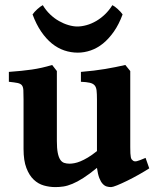

<svg xmlns="http://www.w3.org/2000/svg" viewBox="-20 -726 614 760"><path d="M570.8 -59.6Q552.7 -47.9 529.3 -34.7Q505.9 -21.5 483.4 -10.5Q460.9 0.5 443.4 7.6Q425.8 14.6 419.9 14.6Q411.1 14.6 402.6 12.2Q394 9.8 386.5 1.7Q378.9 -6.3 373 -21.5Q367.2 -36.6 363.8 -61.5Q333.5 -36.6 309.8 -21.5Q286.1 -6.3 266.6 1.7Q247.1 9.8 231 12.2Q214.8 14.6 199.2 14.6Q176.3 14.6 153.8 8.3Q131.3 2 113.5 -14.9Q95.7 -31.7 84.5 -61Q73.2 -90.3 73.2 -136.2V-332.5Q73.2 -356 72.5 -368.9Q71.8 -381.8 66.7 -388.4Q61.5 -395 49.6 -397.5Q37.6 -399.9 15.1 -402.3V-441.4Q42 -443.4 64 -445.6Q85.9 -447.8 106 -450.7Q126 -453.6 145.5 -458Q165 -462.4 186.5 -468.8L205.1 -444.8V-168Q205.1 -139.2 208.5 -121.6Q211.9 -104 218.3 -94.2Q224.6 -84.5 233.9 -81.3Q243.2 -78.1 255.4 -78.1Q263.7 -78.1 274.4 -80.1Q285.2 -82 298.3 -87.4Q311.5 -92.8 327.9 -102.5Q344.2 -112.3 363.8 -127.9V-332.5Q363.8 -354.5 362.3 -367.7Q360.8 -380.9 354.5 -388.2Q348.1 -395.5 335.4 -398.4Q322.8 -401.4 300.3 -402.3V-441.4Q354 -445.8 396 -452.9Q438 -460 476.1 -468.8L495.6 -444.8V-143.6Q495.6 -128.4 496.1 -119.1Q496.6 -109.9 497.8 -104Q499 -98.1 501.2 -95.2Q503.4 -92.3 506.8 -89.8Q509.8 -87.9 513.2 -87.4Q516.6 -86.9 522 -88.1Q527.3 -89.4 535.4 -92.5Q543.5 -95.7 556.2 -101.1ZM465.3 -668.9Q450.7 -629.4 430.7 -600.8Q410.6 -572.3 387.7 -553.7Q364.7 -535.2 339.1 -526.4Q313.5 -517.6 288.1 -517.6Q260.3 -517.6 234.4 -526.4Q208.5 -535.2 185.5 -553.7Q162.6 -572.3 143.1 -600.8Q123.5 -629.4 108.9 -668.9Q111.8 -673.3 116.9 -679Q122.1 -684.6 127.9 -689.9Q133.8 -695.3 139.6 -699.5Q145.5 -703.6 149.4 -705.6Q161.6 -685.1 178.2 -669.2Q194.8 -653.3 213.4 -642.8Q231.9 -632.3 251 -626.7Q270 -621.1 286.1 -621.1Q303.2 -621.1 322.5 -626.5Q341.8 -631.8 360.4 -642.6Q378.9 -653.3 395.5 -669.2Q412.1 -685.1 424.8 -705.6Q429.2 -703.6 434.8 -699.5Q440.4 -695.3 446.3 -689.9Q452.1 -684.6 457.3 -679Q462.4 -673.3 465.3 -668.9Z"/></svg>

Font: Gentium Book Basic
Style: Bold
Weight: 700
Designer: J. Victor Gaultney and Annie Olsen
Foundry: SIL International
Version: Version 1.102; 2013; Maintenance release